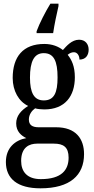

<svg xmlns="http://www.w3.org/2000/svg" viewBox="-20 -786 510 1044"><path d="M179 -616V-606H269C276 -654 288 -709 298 -753V-766H254C228 -724 194 -658 179 -616ZM200 238C361 238 437 167 437 52C437 -31 393 -94 285 -94H190C155 -94 137 -107 137 -136C137 -164 154 -185 171 -197C182 -193 207 -191 221 -191C334 -191 387 -264 387 -366C387 -425 370 -461 348 -488C358 -496 368 -502 382 -502C400 -502 412 -484 412 -462C448 -462 462 -488 462 -516C462 -545 445 -570 410 -570C370 -570 341 -535 322 -514C298 -533 264 -547 221 -547C105 -547 49 -477 49 -362C49 -292 82 -234 133 -210C94 -185 68 -156 68 -115C68 -71 96 -48 123 -35C62 -24 12 18 12 95C12 185 74 238 200 238ZM218 -240C165 -240 143 -282 143 -364C143 -451 165 -497 218 -497C273 -497 293 -453 293 -365C293 -281 274 -240 218 -240ZM202 188C127 188 95 147 95 89C95 14 140 -5 182 -5H273C325 -5 353 14 353 71C353 138 315 188 202 188Z"/></svg>

Font: Noto Serif Thai Condensed Medium
Style: Regular
Weight: 500
Width: 3
Designer: Monotype Design Team
Foundry: Monotype Imaging Inc.
Version: Version 2.002